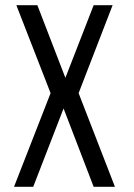

<svg xmlns="http://www.w3.org/2000/svg" viewBox="-20 -720 517 740"><path d="M225 -302 108 0H34L175 -361L43 -700H124L232 -420L341 -700H414L283 -361L423 0H341Z"/></svg>

Font: Bebas Neue Regular
Style: Regular
Weight: 400
Designer: Ryoichi Tsunekawa & LGV (GE)
Foundry: Free Software Foundation, Inc.
Version: Version 1.003 August 13, 2016